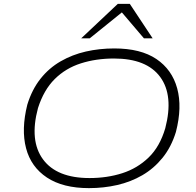

<svg xmlns="http://www.w3.org/2000/svg" viewBox="-20 -963 1014 991"><path d="M439 8Q305 8 222.5 -46.5Q140 -101 114.5 -198Q89 -295 121 -423Q145 -501 189 -556.5Q233 -612 293 -646.5Q353 -681 423 -697Q493 -713 570 -713Q706 -713 787 -658.5Q868 -604 894.5 -507Q921 -410 888 -282Q864 -204 819 -148.5Q774 -93 714.5 -58.5Q655 -24 585 -8Q515 8 439 8ZM442 -44Q533 -44 611 -69Q689 -94 747 -150Q805 -206 833 -301Q877 -470 807 -565.5Q737 -661 568 -661Q476 -661 397.5 -636Q319 -611 262.5 -555Q206 -499 176 -405Q131 -237 202 -140.5Q273 -44 442 -44ZM399 -765 588 -943H650L768 -765H723L609 -899L443 -765Z"/></svg>

Font: Nunito Sans 7pt Expanded ExtraLight
Style: Italic
Weight: 250
Width: 7
Italic angle: -9°
Designer: Vernon Adams
Foundry: Vernon Adams
Version: Version 3.101;gftools[0.9.27]